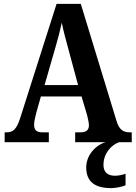

<svg xmlns="http://www.w3.org/2000/svg" viewBox="-20 -734 700 991"><path d="M4 0H232V-51H198C167 -51 156 -65 156 -90C156 -108 163 -135 167 -151L191 -236H401L430 -138C433 -124 439 -102 439 -87C439 -61 422 -51 397 -51H368V0H525C475 14 425 66 425 130C425 204 470 237 554 237C572 237 610 231 628 222V163C607 170 589 173 573 173C538 173 514 156 514 118C514 55 557 13 595 0H660V-51H650C616 -51 595 -65 582 -108L397 -714H272L84 -124C65 -64 45 -51 14 -51H4ZM210 -295 266 -489C279 -533 290 -576 299 -617C307 -575 319 -532 332 -484L383 -295Z"/></svg>

Font: Noto Serif Myanmar Condensed
Style: Bold
Weight: 700
Width: 3
Designer: Ben Mitchell and the Monotype Design Team
Foundry: Monotype Imaging Inc.
Version: Version 2.106